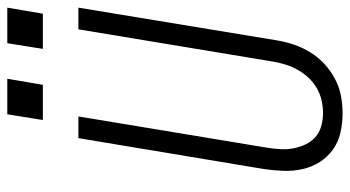

<svg xmlns="http://www.w3.org/2000/svg" viewBox="-242 -734 983 540"><g transform="rotate(-90 250.0 -463.5)"><path d="M202 8Q174 8 147.5 2Q121 -4 100 -19Q79 -34 65 -56Q51 -78 45 -104Q39 -130 40 -157.5Q41 -185 45 -213L132 -735H193L105 -204Q102 -185 101 -166Q100 -147 103.5 -129.5Q107 -112 114.5 -96Q122 -80 135 -68.5Q148 -57 166 -52Q184 -47 203 -47Q220 -47 238 -51Q256 -55 272.5 -64.5Q289 -74 302 -88Q315 -102 324 -118Q333 -134 338.5 -151.5Q344 -169 347 -186L438 -735H499L407 -177Q403 -153 395 -129Q387 -105 373.5 -83Q360 -61 340.5 -43Q321 -25 298 -13Q275 -1 250.5 3.5Q226 8 202 8ZM482 -835H383L399 -935H499ZM183 -835 199 -935H299L282 -835Z"/></g></svg>

Font: Iosevka SS04 Light
Style: Italic
Weight: 300
Italic angle: -9°
Monospace: yes
Designer: Belleve Invis
Foundry: Belleve Invis
Version: Version 19.0.0; ttfautohint (v1.8.4)